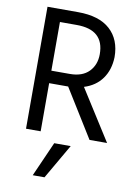

<svg xmlns="http://www.w3.org/2000/svg" viewBox="-99 -738 745 1045"><g transform="rotate(10 274.0 -215.5)"><path d="M251 -604H158V-335H260Q329 -335 365.5 -372.5Q402 -410 402 -469Q402 -604 251 -604ZM255 -266H158V0H77V-674H246Q363 -674 423.5 -619Q484 -564 484 -467Q482 -397 447 -348Q412 -299 348 -279L525 0H428L263 -266ZM222 243H157L242 51H333Z"/></g></svg>

Font: Hind Madurai
Style: Regular
Weight: 400
Designer: Jyotish Sonowal
Foundry: Indian Type Foundry
Version: Version 1.001;PS 1.0;hotconv 1.0.86;makeotf.lib2.5.63406; tt